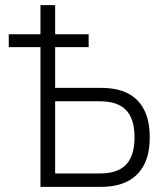

<svg xmlns="http://www.w3.org/2000/svg" viewBox="-20 -725 652 745"><path d="M137 0V-542H14V-592H137V-705H194V-592H324V-542H194V-384H373Q434 -384 475.5 -363Q517 -342 539 -299.5Q561 -257 561 -193Q561 -128 539 -85.5Q517 -43 475 -21.5Q433 0 373 0ZM194 -52H368Q437 -52 469.5 -86.5Q502 -121 502 -192Q502 -264 469 -298Q436 -332 368 -332H194Z"/></svg>

Font: Nunito Sans 10pt Condensed Light
Style: Regular
Weight: 300
Width: 3
Designer: Vernon Adams
Foundry: Vernon Adams
Version: Version 3.101;gftools[0.9.27]